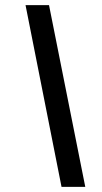

<svg xmlns="http://www.w3.org/2000/svg" viewBox="-20 -732 399 752"><path d="M314 0H221L80 -712H172Z"/></svg>

Font: Creato Display Medium
Style: Italic
Weight: 500
Italic angle: -10°
Version: Version 1.000